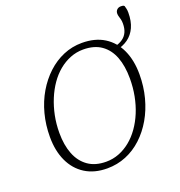

<svg xmlns="http://www.w3.org/2000/svg" viewBox="-145 -929 1003 1067"><g transform="rotate(-20 357.0 -395.5)"><path d="M309 15Q233 15 179 -19Q125 -53 96.5 -114.5Q68 -176 68 -258Q68 -329 85 -393.5Q102 -458 133.5 -511.5Q165 -565 208 -605Q251 -645 303 -667Q355 -689 413 -689Q491 -689 545 -655Q599 -621 627 -559.5Q655 -498 655 -416Q655 -344 638 -279.5Q621 -215 590 -161.5Q559 -108 516 -68Q473 -28 420.5 -6.5Q368 15 309 15ZM316 -22Q356 -22 392 -36Q428 -50 459.5 -75.5Q491 -101 516.5 -137Q542 -173 560 -216.5Q578 -260 587.5 -309.5Q597 -359 597 -412Q597 -486 576.5 -539.5Q556 -593 514 -622.5Q472 -652 407 -652Q367 -652 330.5 -637.5Q294 -623 262.5 -597Q231 -571 206 -535Q181 -499 163 -455.5Q145 -412 135 -363Q125 -314 125 -261Q125 -189 146 -135.5Q167 -82 209.5 -52Q252 -22 316 -22ZM579 -585V-607Q608 -614 627 -627.5Q646 -641 655.5 -662Q665 -683 665 -712Q665 -726 662.5 -736.5Q660 -747 657 -756Q654 -765 654 -774Q654 -788 663 -797Q672 -806 687 -806Q694 -806 698.5 -805Q703 -804 707 -800Q709 -792 711.5 -783Q714 -774 714 -759Q714 -708 697.5 -672Q681 -636 651 -614.5Q621 -593 579 -585Z"/></g></svg>

Font: Source Serif 4 Light
Style: Italic
Weight: 300
Italic angle: -12°
Designer: Frank Grießhammer
Foundry: Adobe Systems Incorporated
Version: Version 4.004;hotconv 1.0.116;makeotfexe 2.5.65601